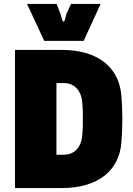

<svg xmlns="http://www.w3.org/2000/svg" viewBox="-20 -953 674 973"><path d="M56 0H294C477 0 584 -89 595 -230C598 -266 600 -311 600 -350C600 -389 598 -434 595 -470C583 -611 477 -700 294 -700H56ZM304 -169H266V-532H304C360 -532 391 -490 396 -441C400 -403 400 -382 400 -350C400 -318 400 -296 396 -259C390 -210 360 -169 304 -169ZM204 -746H404L490 -933H340L317 -884L308 -850C306 -841 299 -841 296 -850L286 -884L267 -933H117Z"/></svg>

Font: Finlandica Black
Style: Regular
Weight: 900
Designer: Niklas Ekholm, Juho Hiilivirta, Jaakko Suomalainen
Foundry: Helsinki Type Studio
Version: Version 2.000;Glyphs 3.2 (3202)